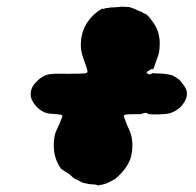

<svg xmlns="http://www.w3.org/2000/svg" viewBox="-20 -533 587 575"><path d="M343 -513Q344 -513 353.5 -512.5Q363 -512 366 -512Q372 -511 386 -505Q392 -502 397 -500Q402 -498 405 -497Q411 -492 414 -492Q416 -492 417 -491Q418 -490 419 -489Q425 -485 435 -471Q448 -454 453 -438Q460 -416 458 -394Q458 -386 457 -382Q456 -371 450 -356Q447 -349 444 -339.5Q441 -330 440.5 -329Q440 -328 439.5 -326.5Q439 -325 438 -326Q433 -327 428 -323Q426 -321 425 -321Q424 -321 422.5 -320Q421 -319 420 -317Q419 -315 419 -314Q419 -313 419.5 -313Q420 -313 421 -314L422 -313Q422 -312 424 -311Q429 -309 435 -313Q438 -315 439 -314Q441 -313 455 -313Q464 -313 479 -311Q488 -310 497 -307Q507 -302 517 -294Q527 -284 526 -282Q526 -282 527 -281.5Q528 -281 530 -278Q548 -255 533 -229Q529 -222 522 -214Q517 -208 505 -201Q493 -194 479 -192Q448 -189 428 -191Q424 -192 423 -192Q422 -192 422 -193Q422 -195 416 -195Q411 -195 404 -192L401 -191H382Q362 -191 358 -190Q352 -189 351 -186.5Q350 -184 354 -176Q357 -169 358 -165.5Q359 -162 361 -157Q373 -134 375 -117Q378 -98 375 -77Q372 -53 358 -33Q345 -14 326 2Q320 6 310 11Q295 19 280 21Q278 22 275.5 22Q273 22 271.5 22Q270 22 270 21Q270 20 257 19Q247 19 241 17Q228 15 223 12Q220 10 216 8Q202 2 198 -2Q189 -11 181 -16Q180 -16 177 -18Q174 -20 174 -20Q174 -20 171 -22Q166 -27 166 -25Q165 -25 162 -29Q153 -41 147 -58.5Q141 -76 141 -98Q141 -114 144 -128Q147 -140 158 -162Q160 -167 161.5 -171Q163 -175 165 -179Q168 -186 165.5 -188Q163 -190 151 -191Q126 -192 117 -195Q89 -206 75 -235Q69 -249 74 -265Q78 -277 89 -288Q108 -308 130 -311Q144 -313 188 -312Q229 -312 237 -314Q242 -315 242 -319Q242 -325 230 -357Q222 -378 222 -399Q222 -450 258 -486Q271 -499 286 -507Q288 -508 288 -507Q289 -505 295 -508Q297 -509 300.5 -509Q304 -509 308 -510Q312 -511 321 -511Q342 -512 343 -513Z"/></svg>

Font: TT2020 Style B
Style: Italic
Weight: 400
Italic angle: -15°
Version: Version 0.2.000